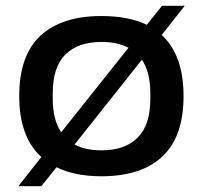

<svg xmlns="http://www.w3.org/2000/svg" viewBox="-20 -593 697 659"><path d="M43 46 122 -54Q46 -123 46 -263Q46 -403 119 -470.5Q192 -538 328 -538Q421 -538 484 -508L536 -573H614L535 -473Q610 -404 610 -263Q610 -124 537.5 -56Q465 12 328 12Q236 12 174 -19L122 46ZM161 -254Q161 -182 190 -139L421 -429Q384 -449 328 -449Q248 -449 204.5 -406Q161 -363 161 -273ZM328 -77Q409 -77 452.5 -120.5Q496 -164 496 -254V-273Q496 -345 467 -388L236 -97Q273 -77 328 -77Z"/></svg>

Font: Archivo SemiExpanded Medium
Style: Regular
Weight: 500
Width: 6
Designer: Hector Gatti
Foundry: Omnibus-Type
Version: Version 2.001; ttfautohint (v1.8.3)